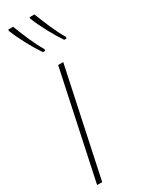

<svg xmlns="http://www.w3.org/2000/svg" viewBox="-204 -791 615 818"><g transform="rotate(-30 103.0 -381.5)"><path d="M194 -606H206V-614C179 -660 160 -708 138 -763H114V-756C134 -705 168 -644 194 -606ZM89 -606H101V-614C74 -660 55 -708 33 -763H9V-756C29 -705 63 -644 89 -606ZM6 0H31L143 -526H118Z"/></g></svg>

Font: Noto Sans ExtraCondensed Thin
Style: Italic
Weight: 100
Width: 2
Italic angle: -12°
Designer: Monotype Design Team
Foundry: Monotype Imaging Inc.
Version: Version 2.013